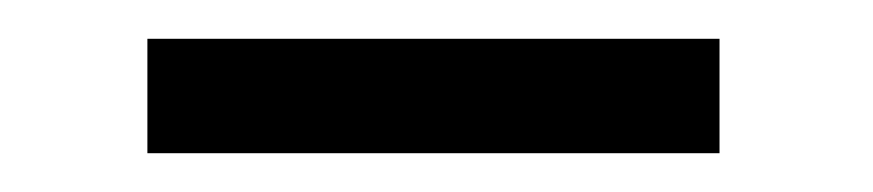

<svg xmlns="http://www.w3.org/2000/svg" viewBox="-20 -266 450 99"><path d="M56 -187V-246H351V-187Z"/></svg>

Font: Libre Bodoni SemiBold
Style: Italic
Weight: 600
Italic angle: -13°
Version: Version 2.003